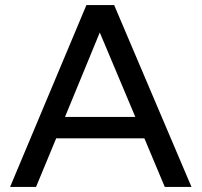

<svg xmlns="http://www.w3.org/2000/svg" viewBox="-20 -742 800 762"><path d="M376 -613 517 -278H238ZM634 0H740L433 -722H323L20 0H123L203 -193H553Z"/></svg>

Font: Perun
Style: Regular
Weight: 400
Foundry: Copyright (c) Stefan Peev, Context Ltd, 2016
Version: Version 1.089